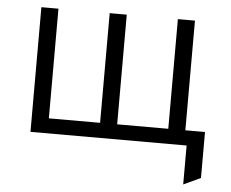

<svg xmlns="http://www.w3.org/2000/svg" viewBox="-49 -568 942 784"><g transform="rotate(5 421.5 -176.0)"><path d="M89.5 0V-511H159.5V-61.5H369.5V-511H439.5V-61.5H649V-511H719V-61.5H799.5V127L729.5 159.5V0Z"/></g></svg>

Font: Overpass Light
Style: Regular
Weight: 300
Designer: Delve Withrington, Dave Bailey, Thomas Jockin
Foundry: Delve Fonts LLC
Version: Version 4.000; ttfautohint (v1.8.3)